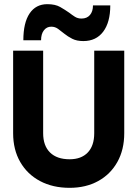

<svg xmlns="http://www.w3.org/2000/svg" viewBox="-20 -893 659 921"><path d="M207 -873Q245 -873 268.5 -859.5Q292 -846 312 -832Q326 -821 339.5 -812.5Q353 -804 371 -804Q397 -804 411.5 -821Q426 -838 426 -867H509Q509 -786 475 -741Q441 -696 380 -696Q348 -696 326.5 -707Q305 -718 289 -731Q273 -744 258.5 -754.5Q244 -765 226 -765Q204 -765 190.5 -747.5Q177 -730 177 -700H92Q92 -784 122 -828.5Q152 -873 207 -873ZM43 -650H187V-254Q187 -194 220 -161.5Q253 -129 314 -129Q370 -129 401 -161.5Q432 -194 432 -254V-650H576V-254Q576 -175 543 -116Q510 -57 451 -24.5Q392 8 314 8Q233 8 172 -24.5Q111 -57 77 -116Q43 -175 43 -254Z"/></svg>

Font: Overused Grotesk
Style: Bold
Weight: 700
Version: Version 0.003